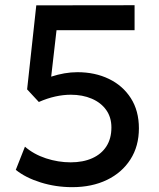

<svg xmlns="http://www.w3.org/2000/svg" viewBox="-20 -720 624 754"><path d="M263.5 15Q199 15 139.8 -3.5Q80.5 -22 42 -53L78 -144Q112.5 -114 160.5 -98.2Q208.5 -82.5 257.5 -82.5Q306.5 -82.5 342.5 -98.8Q378.5 -115 398 -145.5Q417.5 -176 417.5 -219.5Q417.5 -259.5 397 -288.2Q376.5 -317 340.2 -332.5Q304 -348 258 -348Q228.5 -348 197 -341Q165.5 -334 132.5 -319.5L86.5 -369L122.5 -699L508.5 -699.5V-601.5H202L181 -419Q207 -427.5 232.8 -432Q258.5 -436.5 284 -436.5Q353 -436.5 407.5 -410.2Q462 -384 493.8 -334.5Q525.5 -285 525.5 -216Q525.5 -146 492.2 -94Q459 -42 400 -13.5Q341 15 263.5 15Z"/></svg>

Font: Geologica Cursive
Style: Regular
Weight: 400
Designer: Sindre Bremnes, Frode Helland
Foundry: Monokrom Skriftforlag AS
Version: Version 1.010;gftools[0.9.28]